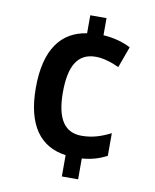

<svg xmlns="http://www.w3.org/2000/svg" viewBox="-83 -788 695 861"><g transform="rotate(10 264.5 -357.0)"><path d="M332 -646V-724H258V-642C143 -625 74 -538 74 -362C74 -192 140 -103 258 -87V10H332V-85C375 -88 411 -99 445 -117V-220C403 -199 363 -185 313 -185C237 -185 197 -240 197 -363C197 -486 235 -545 315 -545C348 -545 385 -534 422 -517L457 -613C425 -630 382 -643 332 -646Z"/></g></svg>

Font: Noto Sans Arabic SemCond SemBd
Style: Regular
Weight: 600
Width: 4
Designer: Monotype Design Team, Nadine Chahine, Nizar Qandah and Khaled Hosny
Foundry: Monotype Imaging Inc.
Version: Version 2.012